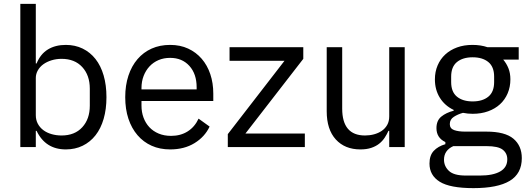

<svg xmlns="http://www.w3.org/2000/svg" viewBox="-20 -760 2727 992"><path d="M85 -740H165V-432H169Q189 -481 227.5 -504.5Q266 -528 320 -528Q368 -528 407 -509Q446 -490 473.5 -455Q501 -420 515.5 -370Q530 -320 530 -258Q530 -196 515.5 -146Q501 -96 473.5 -61Q446 -26 407 -7Q368 12 320 12Q215 12 169 -84H165V0H85ZM298 -60Q366 -60 405 -102.5Q444 -145 444 -214V-302Q444 -371 405 -413.5Q366 -456 298 -456Q271 -456 246.5 -448.5Q222 -441 204 -428Q186 -415 175.5 -396.5Q165 -378 165 -357V-165Q165 -140 175.5 -120.5Q186 -101 204 -87.5Q222 -74 246.5 -67Q271 -60 298 -60Z M859 12Q806 12 763.5 -7Q721 -26 690.5 -61.5Q660 -97 643.5 -146.5Q627 -196 627 -258Q627 -319 643.5 -369Q660 -419 690.5 -454.5Q721 -490 763.5 -509Q806 -528 859 -528Q911 -528 952 -509Q993 -490 1022 -456.5Q1051 -423 1066.5 -377Q1082 -331 1082 -276V-238H711V-214Q711 -181 721.5 -152.5Q732 -124 751.5 -103Q771 -82 799.5 -70Q828 -58 864 -58Q913 -58 949.5 -81Q986 -104 1006 -147L1063 -106Q1038 -53 985 -20.5Q932 12 859 12ZM859 -461Q826 -461 799 -449.5Q772 -438 752.5 -417Q733 -396 722 -367.5Q711 -339 711 -305V-298H996V-309Q996 -378 958.5 -419.5Q921 -461 859 -461Z M1157 0V-67L1450 -446H1166V-516H1547V-456L1248 -70H1555V0Z M1991 -84H1987Q1979 -66 1967.5 -48.5Q1956 -31 1939 -17.5Q1922 -4 1898 4Q1874 12 1842 12Q1762 12 1715 -39.5Q1668 -91 1668 -185V-516H1748V-199Q1748 -60 1866 -60Q1890 -60 1912.5 -66Q1935 -72 1952.5 -84Q1970 -96 1980.5 -114.5Q1991 -133 1991 -159V-516H2071V0H1991Z M2676 57Q2676 137 2613.5 174.5Q2551 212 2426 212Q2305 212 2252 179Q2199 146 2199 85Q2199 43 2221 19.5Q2243 -4 2281 -15V-26Q2235 -48 2235 -98Q2235 -137 2260 -157.5Q2285 -178 2324 -188V-192Q2278 -214 2252.5 -255Q2227 -296 2227 -350Q2227 -389 2241 -422Q2255 -455 2280.5 -478.5Q2306 -502 2341.5 -515Q2377 -528 2421 -528Q2464 -528 2499 -516H2660V-452H2580Q2597 -432 2607 -407Q2617 -382 2617 -350Q2617 -311 2603 -278Q2589 -245 2563.5 -221.5Q2538 -198 2502 -185Q2466 -172 2422 -172Q2397 -172 2372 -177Q2346 -170 2325 -156.5Q2304 -143 2304 -119Q2304 -96 2326 -88Q2348 -80 2383 -80H2493Q2589 -80 2632.5 -43.5Q2676 -7 2676 57ZM2422 -236Q2473 -236 2503 -260.5Q2533 -285 2533 -336V-364Q2533 -415 2503 -439.5Q2473 -464 2422 -464Q2371 -464 2341 -439.5Q2311 -415 2311 -364V-336Q2311 -285 2341 -260.5Q2371 -236 2422 -236ZM2601 63Q2601 32 2577.5 13.5Q2554 -5 2494 -5H2322Q2274 17 2274 65Q2274 99 2299.5 123Q2325 147 2386 147H2460Q2527 147 2564 126Q2601 105 2601 63Z"/></svg>

Font: Aneliza
Style: Regular
Weight: 400
Designer: Mike Abbink, Paul van der Laan, Pieter van Rosmalen
Foundry: Bold Monday
Version: Version 3.001;September 8, 2019;FontCreator 11.5.0.2425 64-b